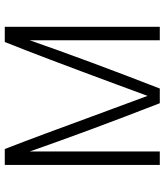

<svg xmlns="http://www.w3.org/2000/svg" viewBox="36 -708 673 784"><g transform="rotate(-90 372.0 -316.5)"><path d="M372 -50Q385 -86 417 -172Q533 -486 592 -633H654V0H599V-531Q516 -293 402 0H342Q228 -293 145 -531V0H90V-633H155Q206 -502 312 -212L321 -188Q357 -90 372 -50Z"/></g></svg>

Font: Tajawal Light
Style: Regular
Weight: 300
Designer: Boutros Fonts
Foundry: Created by Boutros International 2017
Version: Version 1.700